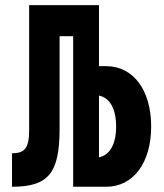

<svg xmlns="http://www.w3.org/2000/svg" viewBox="-20 -713 626 733"><path d="M25.9 0C164.1 0 207.5 -51.3 207.5 -220.7V-574.7H259.3V0H385.3C488.8 0 557.1 -91.3 557.1 -230C557.1 -369.1 488.8 -460.4 385.3 -460.4H357.9V-693.4H91.3V-217.3C91.3 -148.9 75.7 -127.9 25.9 -127.9ZM357.9 -112.3V-348.1C399.9 -339.4 423.3 -296.9 423.3 -230C423.3 -163.6 399.9 -121.1 357.9 -112.3Z"/></svg>

Font: CaskaydiaCove Nerd Font
Style: Bold
Weight: 700
Designer: Aaron Bell
Foundry: Saja Typeworks
Version: Version 2111.1;Nerd Fonts 2.3.0